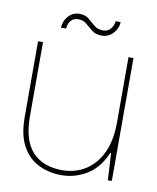

<svg xmlns="http://www.w3.org/2000/svg" viewBox="-75 -691 624 763"><g transform="rotate(10 236.5 -310.0)"><path d="M224 12Q174 12 132 -8.5Q90 -29 65.5 -73.5Q41 -118 41 -191V-496H61V-196Q61 -100 103.5 -54Q146 -8 224 -8Q276 -8 317.5 -34Q359 -60 382.5 -110Q406 -160 406 -232V-496H426V0H410L404 -109H401Q374 -46 326.5 -17Q279 12 224 12ZM286 -562Q261 -562 246 -574Q231 -586 217.5 -598Q204 -610 183 -610Q167 -610 155.5 -599Q144 -588 142 -565H121Q123 -594 141 -613Q159 -632 184 -632Q208 -632 222.5 -620Q237 -608 251 -595.5Q265 -583 288 -583Q304 -583 316 -594.5Q328 -606 331 -628H351Q350 -601 331 -581.5Q312 -562 286 -562Z"/></g></svg>

Font: DM Sans 36pt Thin
Style: Regular
Weight: 250
Designer: Colophon Foundry, Jonny Pinhorn
Foundry: Colophon Foundry
Version: Version 4.004;gftools[0.9.30]